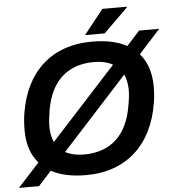

<svg xmlns="http://www.w3.org/2000/svg" viewBox="-66 -924 943 1029"><g transform="rotate(-5 405.5 -409.5)"><path d="M418 -736H524L655 -865V-868H523ZM-6 49H102L172 -28C221 -1 284 12 359 12C579 12 719 -122 754 -342C759 -371 761 -400 761 -430C761 -505 740 -565 702 -608L817 -735H709L639 -658C590 -685 527 -698 452 -698C232 -698 93 -566 58 -348C53 -318 51 -288 51 -256C51 -181 71 -121 110 -78ZM185 -264C185 -285 187 -308 194 -352C220 -504 308 -588 452 -588C493 -588 527 -580 554 -565L202 -180C191 -203 185 -231 185 -264ZM357 -99C317 -99 284 -107 257 -121L609 -507C620 -483 626 -455 626 -423C626 -401 624 -378 616 -335C590 -183 503 -99 357 -99Z"/></g></svg>

Font: Archivo SemiBold
Style: Italic
Weight: 600
Italic angle: -10°
Designer: Hector Gatti
Foundry: Omnibus-Type
Version: Version 2.001